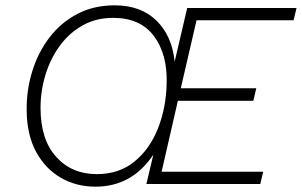

<svg xmlns="http://www.w3.org/2000/svg" viewBox="-20 -690 1132 720"><path d="M338 10Q266 10 208 -23.5Q150 -57 115.5 -120.5Q81 -184 80 -275Q79 -352 101 -423Q123 -494 165.5 -549.5Q208 -605 269.5 -637.5Q331 -670 410 -670Q508 -670 566.5 -613Q625 -556 635 -459L682 -660H1092L1081 -614H717L658 -359H941L930 -312H647L586 -46H967L956 0H529L555 -110Q475 10 338 10ZM343 -37Q426 -37 483.5 -83.5Q541 -130 572 -207.5Q603 -285 605 -378Q608 -487 557 -555Q506 -623 404 -623Q340 -623 289.5 -594.5Q239 -566 204 -518Q169 -470 150.5 -409.5Q132 -349 132 -285Q132 -167 190.5 -102Q249 -37 343 -37Z"/></svg>

Font: Work Sans Light
Style: Italic
Weight: 300
Italic angle: -13°
Designer: Wei Huang
Foundry: Wei Huang
Version: Version 2.010; ttfautohint (v1.8.3)